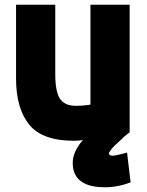

<svg xmlns="http://www.w3.org/2000/svg" viewBox="-20 -564 623 813"><path d="M331 29Q314 32 292 32Q159 32 103.5 -36.5Q48 -105 48 -231V-544H214V-250Q214 -177 233.5 -146.5Q253 -116 301 -116Q333 -116 363 -121V-544H529V-4Q500 19 498 21Q498 20 500 19Q502 18 503 18Q500 21 486.5 33Q473 45 465.5 52.5Q458 60 450 70Q442 80 441 86Q444 99 469 94Q495 89 518 82L533 208Q479 229 424 229Q313 229 292 159Q286 135 289 110Q296 69 331 29Z"/></svg>

Font: Repo
Style: ExtraBold
Weight: 800
Designer: Stefan Peev
Foundry: Context Ltd
Version: Version 001.000